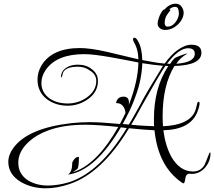

<svg xmlns="http://www.w3.org/2000/svg" viewBox="-20 -932 1159 1039"><path d="M227 87Q154 87 95 54Q25 13 25 -56Q25 -94 52 -131Q130 -239 369 -266Q390 -268 414 -269.5Q438 -271 465 -271Q495 -271 536 -268.5Q577 -266 629 -261Q637 -276 644.5 -291Q652 -306 659 -320Q658 -343 644.5 -359Q631 -375 608 -374Q614 -409 649 -409Q683 -409 677 -364Q727 -492 729 -594Q704 -599 667 -606Q630 -613 581 -622Q535 -630 498.5 -634.5Q462 -639 436 -639Q286 -639 227 -553Q204 -519 204 -483Q204 -430 250 -398Q290 -372 347 -372Q374 -372 400 -380Q426 -388 449 -404Q501 -441 501 -494Q501 -529 467 -550Q439 -571 402 -571Q332 -571 320 -536L317 -522Q315 -517 311 -511Q310 -512 310 -515Q310 -548 341 -567Q354 -575 369.5 -578.5Q385 -582 402 -582Q446 -582 475 -559Q510 -534 510 -494Q510 -434 457 -396Q406 -360 347 -360Q280 -360 233 -396Q183 -435 183 -502Q183 -541 204 -577Q261 -672 413 -672Q439 -672 476 -667Q513 -662 561 -651L729 -611Q728 -666 703 -707Q700 -715 700 -720Q700 -728 707 -728Q717 -728 727 -709Q748 -675 750 -607Q785 -600 815.5 -595Q846 -590 871 -588Q905 -635 938 -659Q980 -690 1015 -690Q1070 -690 1070 -647Q1070 -579 924 -575Q860 -471 860 -301Q860 -288 860.5 -275Q861 -262 862 -249Q995 -254 1032 -322Q1036 -330 1040 -343Q1044 -356 1048 -375Q1050 -381 1054 -381Q1060 -381 1060 -373Q1060 -357 1049 -329Q1013 -231 864 -227Q875 -143 907 -84Q953 -4 1025 -4Q1064 -4 1086 -38Q1088 -40 1113 -104Q1115 -107 1117 -107Q1119 -107 1119 -101Q1119 -60 1090 -25Q1059 9 1019 9H1013Q1010 8 1007 8Q986 8 983 33Q979 60 974 60Q969 60 964 56Q836 -32 816 -227Q789 -228 754.5 -231Q720 -234 678 -238Q531 6 356 64Q289 87 227 87ZM900 -586Q912 -604 923 -615Q927 -619 935 -622.5Q943 -626 956 -631Q970 -636 978.5 -639Q987 -642 992 -642Q993 -642 993 -641Q993 -641 992.5 -641Q992 -641 991 -640Q975 -631 960.5 -618Q946 -605 934 -587Q1034 -594 1034 -641Q1034 -671 997 -671Q974 -671 945.5 -651Q917 -631 884 -587Q888 -587 892 -587Q896 -587 900 -586ZM677 -258Q687 -273 702 -300Q717 -327 739 -366Q757 -402 788 -454Q819 -506 862 -576Q837 -578 809.5 -581.5Q782 -585 750 -590Q749 -550 740 -503.5Q731 -457 712 -407Q700 -372 682.5 -335.5Q665 -299 644 -261ZM814 -249Q813 -258 813 -268Q813 -278 813 -288Q813 -458 891 -575Q887 -575 883 -575Q879 -575 875 -576Q860 -554 828.5 -500.5Q797 -447 748 -360Q730 -326 715.5 -300.5Q701 -275 690 -257Q728 -253 759 -251.5Q790 -250 814 -249ZM239 72Q293 72 354 54Q522 0 666 -239L634 -243Q495 -7 348 13Q371 -2 371 -51V-53Q386 -83 404 -83Q407 -83 407 -81Q407 -29 399 -18L374 0Q503 -39 620 -245Q506 -257 441 -257Q324 -257 240 -226Q175 -202 132 -161Q79 -111 79 -51Q79 9 131 44Q178 72 239 72ZM874 -770Q857 -770 845 -779.5Q833 -789 833 -805Q833 -816 839 -834Q845 -852 854 -866.5Q863 -881 871 -881Q882 -895 898 -903.5Q914 -912 931 -912Q951 -912 962.5 -896Q974 -880 974 -862Q973 -839 958.5 -818Q944 -797 921.5 -783.5Q899 -770 874 -770ZM887 -788Q905 -788 918.5 -800Q932 -812 940 -828.5Q948 -845 948 -860Q948 -870 944.5 -882.5Q941 -895 927 -895Q918 -895 910.5 -891Q903 -887 895 -882Q896 -881 899 -881Q902 -881 902 -878Q902 -875 898 -871Q891 -863 881.5 -848Q872 -833 871 -808Q871 -801 874.5 -794.5Q878 -788 887 -788Z"/></svg>

Font: Lavishly Yours
Style: Regular
Weight: 400
Designer: Robert E. Leuschke
Foundry: Robert E. Leuschke
Version: Version 1.010; ttfautohint (v1.8.3)